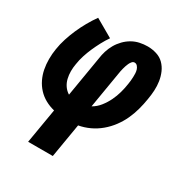

<svg xmlns="http://www.w3.org/2000/svg" viewBox="-171 -658 942 991"><g transform="rotate(30 300.0 -162.5)"><path d="M136 205 171 -2Q142 -9 116.5 -23Q91 -37 71.5 -58Q52 -79 39.5 -105Q27 -131 21.5 -159.5Q16 -188 16 -219Q16 -250 21 -280Q26 -313 36.5 -345.5Q47 -378 60.5 -409Q74 -440 91.5 -471Q109 -502 129 -530L235 -469Q219 -446 205.5 -420.5Q192 -395 181 -370Q170 -345 161.5 -318.5Q153 -292 149 -265Q145 -243 145 -221Q145 -199 150 -178Q155 -157 167 -139.5Q179 -122 197 -111L237 -350Q240 -373 247 -395.5Q254 -418 266 -439Q278 -460 295.5 -478Q313 -496 334 -508Q355 -520 378.5 -525Q402 -530 425 -530Q452 -530 478 -522Q504 -514 522 -496Q540 -478 550.5 -454Q561 -430 565 -403.5Q569 -377 567.5 -349.5Q566 -322 561 -294Q556 -262 547 -229Q538 -196 524 -165.5Q510 -135 489 -106.5Q468 -78 440.5 -55Q413 -32 381.5 -17.5Q350 -3 317 3L283 205ZM328 -117Q353 -131 371.5 -154.5Q390 -178 402.5 -204Q415 -230 422.5 -257Q430 -284 434 -311Q436 -322 437 -333Q438 -344 438.5 -355Q439 -366 438.5 -377Q438 -388 435 -398Q432 -408 425 -416Q418 -424 408 -424Q399 -424 392.5 -416Q386 -408 382.5 -400Q379 -392 376 -383.5Q373 -375 371 -366.5Q369 -358 367 -349.5Q365 -341 364 -332Z"/></g></svg>

Font: Iosevka Curly Slab HvExObl
Style: Regular
Weight: 900
Width: 7
Italic angle: -9°
Monospace: yes
Designer: Belleve Invis
Foundry: Belleve Invis
Version: Version 11.1.0; ttfautohint (v1.8.3)